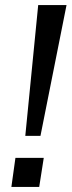

<svg xmlns="http://www.w3.org/2000/svg" viewBox="-20 -739 283 759"><path d="M80 -202 131 -719H243L140 -202ZM25 0 41 -115H153L135 0Z"/></svg>

Font: Nunitoga
Style: Medium Italic
Weight: 500
Italic angle: -9°
Designer: Vernon Adams
Foundry: Vernon Adams
Version: Version 1.0